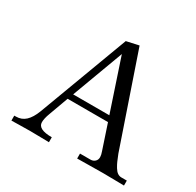

<svg xmlns="http://www.w3.org/2000/svg" viewBox="-156 -904 1105 1082"><g transform="rotate(30 396.5 -363.0)"><path d="M43 1V-31.2H53.7Q90.3 -31.2 115.7 -54.9Q141.1 -78.6 159.2 -126L377 -709L457 -726.6L658.2 -138.7Q668.9 -111.8 675.5 -96.7Q682.1 -81.5 692.6 -64.2Q703.1 -46.9 714.6 -39.1Q726.1 -31.2 740.2 -31.2H775.4V1Q766.1 1 714.4 0Q662.6 -1 638.7 -1Q614.7 -1 547.4 0Q480 1 470.7 1V-31.2H539.1Q555.7 -31.2 567.4 -41.7Q579.1 -52.2 579.1 -70.3Q579.1 -84 571.3 -105.5L518.6 -263.7H255.9L210 -137.7Q196.3 -101.6 196.3 -77.1Q196.3 -31.2 287.1 -31.2V1Q284.2 1 234.4 0Q184.6 -1 164.1 -1Q143.6 -1 94.7 0Q45.9 1 43 1ZM270.5 -300.8H505.9L394.5 -634.8Z"/></g></svg>

Font: Theano Old Style
Style: Regular
Weight: 400
Designer: Alexey Kryukov
Version: Version 2.00